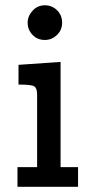

<svg xmlns="http://www.w3.org/2000/svg" viewBox="-20 -715 365 735"><path d="M46.9 0V-75.2H122.1V-352.1Q122.1 -377 111.6 -384Q101.1 -391.1 59.1 -391.1H50.8V-466.8L211.9 -478V-75.2H278.8V0ZM85.9 -627.9Q85.9 -653.8 105 -674.3Q124 -694.8 151.9 -694.8Q178.7 -694.8 198.2 -676Q217.8 -657.2 217.8 -627.9Q217.8 -600.1 198 -581.1Q178.2 -562 151.9 -562Q123 -562 104.5 -581.5Q85.9 -601.1 85.9 -627.9Z"/></svg>

Font: CMU Concrete
Style: Bold
Weight: 700
Version: Version 0.7.0